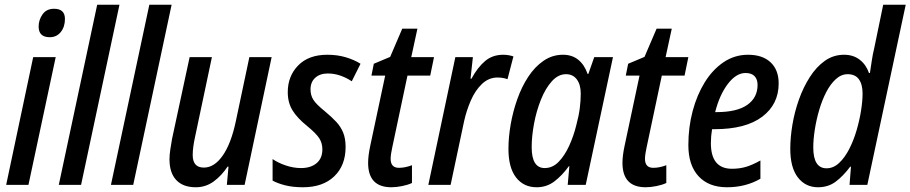

<svg xmlns="http://www.w3.org/2000/svg" viewBox="-20 -780 3841 810"><path d="M190 -623Q143 -623 143 -668Q143 -696 159.5 -719.5Q176 -743 208 -743Q254 -743 254 -700Q254 -667 236.5 -645Q219 -623 190 -623ZM6 0 120 -539H215L100 0Z M228 0 390 -760H484L322 0Z M448 0 610 -760H704L542 0Z M806 10Q752 10 723.5 -20.5Q695 -51 695 -108Q695 -126 698.5 -149.5Q702 -173 706 -195L780 -539H874L803 -203Q793 -158 793 -126Q793 -73 840 -73Q884 -73 919.5 -123.5Q955 -174 975 -269L1032 -539H1126L1012 0H937L944 -77H940Q915 -39 881.5 -14.5Q848 10 806 10Z M1258 10Q1216 10 1184 2Q1152 -6 1130 -18V-109Q1153 -93 1185.5 -82Q1218 -71 1250 -71Q1291 -71 1315.5 -91.5Q1340 -112 1340 -150Q1340 -176 1327 -196.5Q1314 -217 1275 -249Q1234 -282 1214 -314.5Q1194 -347 1194 -391Q1194 -459 1238 -504Q1282 -549 1361 -549Q1403 -549 1438.5 -538.5Q1474 -528 1501 -511L1464 -437Q1442 -452 1416 -461Q1390 -470 1363 -470Q1330 -470 1310 -452Q1290 -434 1290 -403Q1290 -378 1302 -359Q1314 -340 1350 -311Q1379 -287 1398.5 -266Q1418 -245 1428 -220Q1438 -195 1438 -160Q1438 -82 1390 -36Q1342 10 1258 10Z M1631 10Q1533 10 1533 -93Q1533 -123 1542 -165L1605 -461H1547L1557 -511L1626 -540L1677 -659H1741L1715 -539H1811L1795 -461H1699L1635 -159Q1632 -146 1630 -132.5Q1628 -119 1628 -110Q1628 -72 1663 -72Q1689 -72 1718 -83V-8Q1701 0 1676.5 5Q1652 10 1631 10Z M1787 0 1901 -539H1975L1965 -448H1969Q1995 -496 2026.5 -522.5Q2058 -549 2103 -549Q2125 -549 2146 -542L2121 -446Q2101 -453 2079 -453Q2042 -453 2013.5 -426Q1985 -399 1966.5 -356.5Q1948 -314 1938 -269L1881 0Z M2244 10Q2189 10 2157 -31.5Q2125 -73 2125 -152Q2125 -201 2134.5 -255.5Q2144 -310 2162.5 -362Q2181 -414 2208.5 -456Q2236 -498 2273 -523.5Q2310 -549 2355 -549Q2394 -549 2420 -527.5Q2446 -506 2459 -468H2462L2487 -539H2566L2451 0H2375L2382 -79H2380Q2351 -39 2318.5 -14.5Q2286 10 2244 10ZM2278 -71Q2311 -71 2336.5 -97Q2362 -123 2381 -164.5Q2400 -206 2411 -251Q2422 -292 2426 -324Q2430 -356 2430 -385Q2430 -423 2413.5 -445Q2397 -467 2368 -467Q2335 -467 2308 -437Q2281 -407 2262 -359.5Q2243 -312 2233 -258.5Q2223 -205 2223 -159Q2223 -71 2278 -71Z M2704 10Q2606 10 2606 -93Q2606 -123 2615 -165L2678 -461H2620L2630 -511L2699 -540L2750 -659H2814L2788 -539H2884L2868 -461H2772L2708 -159Q2705 -146 2703 -132.5Q2701 -119 2701 -110Q2701 -72 2736 -72Q2762 -72 2791 -83V-8Q2774 0 2749.5 5Q2725 10 2704 10Z M3047 10Q2970 10 2927 -36.5Q2884 -83 2884 -168Q2884 -243 2902 -311Q2920 -379 2953 -432.5Q2986 -486 3032.5 -517.5Q3079 -549 3136 -549Q3197 -549 3231 -517Q3265 -485 3265 -428Q3265 -340 3195.5 -287.5Q3126 -235 2995 -235H2984Q2979 -205 2979 -176Q2979 -68 3068 -68Q3100 -68 3127 -76Q3154 -84 3188 -103V-26Q3126 10 3047 10ZM3003 -307Q3089 -307 3132.5 -337.5Q3176 -368 3176 -422Q3176 -445 3163.5 -458.5Q3151 -472 3125 -472Q3086 -472 3051 -426.5Q3016 -381 2997 -307Z M3431 10Q3378 10 3346 -31.5Q3314 -73 3314 -152Q3314 -200 3323 -254Q3332 -308 3350.5 -360Q3369 -412 3396.5 -455Q3424 -498 3460 -523.5Q3496 -549 3541 -549Q3580 -549 3607 -528Q3634 -507 3646 -472H3650Q3654 -498 3658 -525Q3662 -552 3668 -576L3706 -760H3801L3639 0H3564L3570 -77H3567Q3537 -37 3505.5 -13.5Q3474 10 3431 10ZM3467 -70Q3496 -70 3520 -92.5Q3544 -115 3562.5 -151Q3581 -187 3593.5 -229.5Q3606 -272 3612.5 -313Q3619 -354 3619 -385Q3619 -424 3603.5 -445.5Q3588 -467 3556 -467Q3529 -467 3506 -446Q3483 -425 3465.5 -391Q3448 -357 3436 -316Q3424 -275 3417.5 -233.5Q3411 -192 3411 -158Q3411 -70 3467 -70Z"/></svg>

Font: Noto Sans Condensed Medium
Style: Italic
Weight: 500
Width: 3
Italic angle: -12°
Designer: Monotype Design Team
Foundry: Monotype Imaging Inc.
Version: Version 2.013; ttfautohint (v1.8.4.7-5d5b)